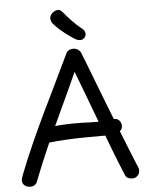

<svg xmlns="http://www.w3.org/2000/svg" viewBox="-66 -1082 898 1154"><g transform="rotate(-5 383.0 -505.0)"><path d="M114 -18Q109 -1 97.5 7Q86 15 69 15Q50 15 36 3.5Q22 -8 22 -26Q22 -31 24 -38.5Q26 -46 33 -65Q67 -152 105.5 -238.5Q144 -325 185.5 -412Q227 -499 270 -586.5Q313 -674 355 -763Q361 -776 372.5 -782.5Q384 -789 397 -789Q414 -789 427.5 -780Q441 -771 446 -756Q451 -744 468 -700.5Q485 -657 509 -594Q533 -531 561.5 -458Q590 -385 618.5 -312Q647 -239 672.5 -176Q698 -113 715 -71Q720 -61 725 -48.5Q730 -36 730 -28Q730 -6 716.5 6.5Q703 19 686 19Q676 19 662.5 14.5Q649 10 643 -4Q609 -85 574.5 -175Q540 -265 507 -353.5Q474 -442 445 -518.5Q416 -595 395 -650Q346 -541 296.5 -435.5Q247 -330 200.5 -226Q154 -122 114 -18ZM196 -238Q181 -237 163.5 -252Q146 -267 146 -286Q146 -299 155 -307.5Q164 -316 176.5 -321Q189 -326 200 -328Q222 -333 261 -336.5Q300 -340 352 -341Q404 -342 465 -339Q484 -338 504 -338.5Q524 -339 542.5 -340Q561 -341 576.5 -342.5Q592 -344 603 -346Q624 -349 637 -335Q650 -321 650 -302Q650 -285 639.5 -275Q629 -265 612 -260Q595 -255 576.5 -253.5Q558 -252 542 -252Q485 -252 426 -251.5Q367 -251 309.5 -248Q252 -245 196 -238ZM414 -847Q392 -861 369 -878Q346 -895 325.5 -913.5Q305 -932 290 -949Q277 -966 277.5 -982.5Q278 -999 290 -1011Q303 -1025 321.5 -1028.5Q340 -1032 356 -1012Q374 -990 402.5 -959.5Q431 -929 463 -904Q477 -894 480 -878Q483 -862 473 -850Q460 -836 444 -837Q428 -838 414 -847Z"/></g></svg>

Font: Playpen Sans
Style: Regular
Weight: 400
Designer: Laura Meseguer, Veronika Burian, José Scaglione, Kostas Bartsokas, Vera Evstafieva, Tom Grace, Yorlmar Campos
Foundry: TypeTogether
Version: Version 2.000